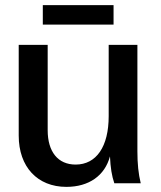

<svg xmlns="http://www.w3.org/2000/svg" viewBox="-20 -715 628 749"><path d="M239 14C327 14 389 -30 409 -105C411 -61 416 -29 426 0H529C520 -37 516 -76 516 -125V-540H404V-262C404 -143 356 -73 275 -73C206 -73 166 -123 166 -207V-540H53V-186C53 -64 126 14 239 14ZM147 -619H423V-695H147Z"/></svg>

Font: Ronzino Medium
Style: Regular
Weight: 500
Designer: Nunzio Mazzaferro
Foundry: Collletttivo
Version: Version 1.000;Glyphs 3.3 (3337)